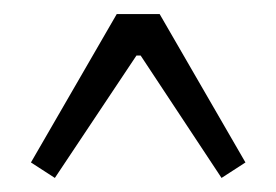

<svg xmlns="http://www.w3.org/2000/svg" viewBox="-20 -621 393 273"><path d="M329 -390 295 -368 180 -542H174L58 -368L24 -390L146 -601H207Z"/></svg>

Font: exo2condensed_r
Style: Regular
Weight: 400
Width: 3
Designer: Natanael Gama
Version: Version 1.001;PS 001.001;hotconv 1.0.70;makeotf.lib2.5.58329